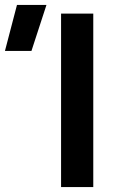

<svg xmlns="http://www.w3.org/2000/svg" viewBox="-158 -755 484 775"><path d="M88.5 0V-700H218.5V0ZM-138 -549.5 -89.5 -735H29.5L-31 -549.5Z"/></svg>

Font: Geologica Medium
Style: Regular
Weight: 500
Designer: Sindre Bremnes, Frode Helland
Foundry: Monokrom Skriftforlag AS
Version: Version 1.010;gftools[0.9.28]